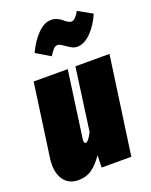

<svg xmlns="http://www.w3.org/2000/svg" viewBox="-152 -883 777 985"><g transform="rotate(-20 236.5 -390.5)"><path d="M331.1 -625Q314 -625 296.1 -635.7Q278.3 -646.5 263.2 -657.2Q248 -668 237.8 -668Q225.1 -668 215.3 -657.7Q205.6 -647.5 190.9 -624L113.8 -669.9Q139.6 -726.6 176.3 -763.7Q212.9 -800.8 250 -800.8Q267.1 -800.8 282.5 -793.9Q297.9 -787.1 307.1 -778.8Q316.4 -770.5 327.1 -763.7Q337.9 -756.8 347.2 -756.8Q357.9 -756.8 367.9 -766.6Q377.9 -776.4 391.1 -798.8L467.8 -755.9Q443.4 -699.2 406.5 -662.1Q369.6 -625 331.1 -625ZM103 20Q47.4 20 20.3 -23.2Q-6.8 -66.4 3.9 -139.2L59.1 -534.2H245.1L194.8 -171.9Q191.9 -147 202.1 -147Q217.8 -147 240.2 -192.9L287.1 -534.2H473.1L397.9 0H235.8L237.8 -66.9Q210.4 -26.4 179 -3.2Q147.5 20 103 20Z"/></g></svg>

Font: Fira Sans Compressed Heavy
Style: Italic
Weight: 900
Width: 3
Italic angle: -8°
Designer: Carrois Corporate & Edenspiekermann AG
Foundry: Carrois Corporate GbR & Edenspiekermann AG
Version: Version 4.203;PS 004.203;hotconv 1.0.88;makeotf.lib2.5.64775